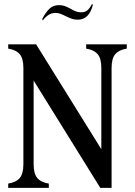

<svg xmlns="http://www.w3.org/2000/svg" viewBox="-20 -916 658 936"><path d="M20 0V-21Q58 -27 76 -48Q94 -69 94 -115V-585Q94 -631 76 -652Q58 -673 20 -679V-700H108H156L498 -150L474 -143V-585Q474 -631 456 -652Q438 -673 400 -679V-700H488H510H598V-679Q560 -673 542 -652Q524 -631 524 -585V0H469L120 -562L144 -569V-115Q144 -69 162 -48Q180 -27 218 -21V0H130H108ZM301 -837Q285 -845 274 -849Q263 -853 250 -853Q232 -853 217 -843.5Q202 -834 189 -817L185 -823L186 -824Q202 -855 220.5 -873Q239 -891 268 -891Q283 -891 295.5 -886.5Q308 -882 325 -873Q340 -864 351.5 -860Q363 -856 376 -856Q395 -856 406.5 -866Q418 -876 428 -896L433 -893Q415 -820 359 -820Q344 -820 331.5 -824Q319 -828 301 -837Z"/></svg>

Font: RL Madena Variable
Style: Regular
Weight: 400
Designer: I Kadek Wantara Putra
Foundry: Roughlines ID
Version: Version 1.000;Glyphs 3.1.2 (3151)